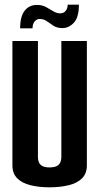

<svg xmlns="http://www.w3.org/2000/svg" viewBox="-20 -795 424 820"><path d="M191 5Q146 5 110 -4Q74 -13 53.5 -33.5Q33 -54 33 -89V-620H142V-123Q142 -112 146 -102Q150 -92 161 -86Q172 -80 191 -80Q212 -80 223 -86Q234 -92 238 -102.5Q242 -113 242 -123V-620H351V-89Q351 -54 330.5 -33.5Q310 -13 273.5 -4Q237 5 191 5ZM66 -674Q66 -725 85.5 -749.5Q105 -774 137 -774Q160 -774 176.5 -765Q193 -756 207.5 -747Q222 -738 237 -738Q252 -738 260.5 -748.5Q269 -759 269 -775H317Q317 -721 295.5 -698Q274 -675 247 -675Q224 -675 208.5 -685Q193 -695 180 -704.5Q167 -714 149 -714Q137 -714 128 -703.5Q119 -693 119 -674Z"/></svg>

Font: Smooch Sans
Style: Bold
Weight: 700
Designer: Robert E. Leuschke
Foundry: Robert E. Leuschke
Version: Version 1.010